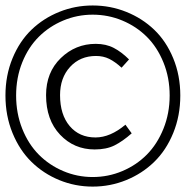

<svg xmlns="http://www.w3.org/2000/svg" viewBox="-20 -672 681 704"><path d="M0 -321.8Q0 -395.5 25.9 -458.3Q51.8 -521 95.5 -563Q139.2 -605 197.3 -628.4Q255.4 -651.9 319.8 -651.9Q384.8 -651.9 443.1 -628.4Q501.5 -605 545.4 -563Q589.4 -521 615.2 -458.3Q641.1 -395.5 641.1 -321.8Q641.1 -247.6 615.2 -184.3Q589.4 -121.1 545.4 -78.4Q501.5 -35.6 442.9 -11.7Q384.3 12.2 319.8 12.2Q255.4 12.2 197.3 -11.7Q139.2 -35.6 95.5 -78.4Q51.8 -121.1 25.9 -184.3Q0 -247.6 0 -321.8ZM319.8 -22.9Q377 -22.9 428.5 -44.7Q480 -66.4 518.3 -105Q556.6 -143.6 579.3 -200Q602.1 -256.3 602.1 -321.8Q602.1 -387.2 579.3 -443.1Q556.6 -499 518.3 -537.1Q480 -575.2 428.5 -596.7Q377 -618.2 319.8 -618.2Q263.2 -618.2 211.9 -596.7Q160.6 -575.2 122.3 -537.1Q84 -499 61.5 -443.1Q39.1 -387.2 39.1 -321.8Q39.1 -256.3 61.5 -200Q84 -143.6 122.3 -105Q160.6 -66.4 211.9 -44.7Q263.2 -22.9 319.8 -22.9ZM327.1 -124Q251.5 -124 200.2 -178.2Q148.9 -232.4 148.9 -323.2Q148.9 -406.7 202.9 -459Q256.8 -511.2 331.1 -511.2Q368.7 -511.2 397.2 -496.3Q425.8 -481.4 453.1 -454.1L425.8 -423.8Q402.3 -445.3 380.6 -456.1Q358.9 -466.8 332 -466.8Q273.9 -466.8 237.1 -426.8Q200.2 -386.7 200.2 -323.2Q200.2 -251.5 235.6 -209.7Q271 -168 330.1 -168Q384.3 -168 439.9 -214.8L462.9 -183.1Q429.7 -153.8 399.9 -138.9Q370.1 -124 327.1 -124Z"/></svg>

Font: Office Code Pro D Light
Style: Regular
Weight: 300
Designer: Nathan Rutzky & Paul D. Hunt
Foundry: Adobe Systems Incorporated
Version: Version 1.004;PS 001.004;hotconv 1.0.70;makeotf.lib2.5.58329